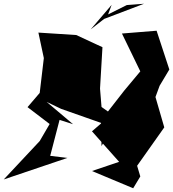

<svg xmlns="http://www.w3.org/2000/svg" viewBox="-49 -942 924 1025"><path d="M700 0 683 -57 828 -262 781 -424 803 -484 855 -571 787 -778 602 -763 700 -561 614 -458 490 -299 493 -162 575 -313 493 -371 485 -469 498 -690 358 -755 156 -768 185 -632 163 -446 98 -370 216 -280 163 -189 -29 16 311 -99 219 -110 269 -302 341 -279 200 -398 277 -361 493 -285 442 -241 587 -78 442 -29 662 63ZM547 -916 435 -785 507 -841 720 -922 628 -915 528 -865Z"/></svg>

Font: Asimov Silicon
Style: Regular
Weight: 400
Designer: Google
Version: Version 2.000980; 2014